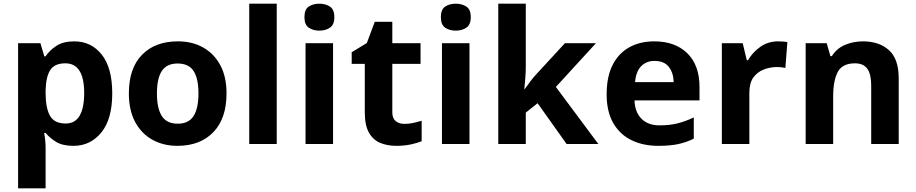

<svg xmlns="http://www.w3.org/2000/svg" viewBox="-20 -780 4963 1040"><path d="M382 -556Q474 -556 531 -484.5Q588 -413 588 -274Q588 -135 529 -62.5Q470 10 378 10Q319 10 284 -11.5Q249 -33 227 -60H219Q227 -18 227 20V240H78V-546H199L220 -475H227Q249 -508 286 -532Q323 -556 382 -556ZM334 -437Q276 -437 252.5 -401Q229 -365 227 -291V-275Q227 -196 250.5 -153.5Q274 -111 336 -111Q387 -111 411.5 -153.5Q436 -196 436 -276Q436 -437 334 -437Z M1207 -274Q1207 -138 1135.5 -64Q1064 10 941 10Q865 10 805.5 -23Q746 -56 712 -119.5Q678 -183 678 -274Q678 -410 749 -483Q820 -556 944 -556Q1021 -556 1080 -523Q1139 -490 1173 -427.5Q1207 -365 1207 -274ZM830 -274Q830 -193 856.5 -151.5Q883 -110 943 -110Q1002 -110 1028.5 -151.5Q1055 -193 1055 -274Q1055 -355 1028.5 -395.5Q1002 -436 942 -436Q883 -436 856.5 -395.5Q830 -355 830 -274Z M1479 0H1330V-760H1479Z M1710 -760Q1743 -760 1767 -744.5Q1791 -729 1791 -687Q1791 -646 1767 -630Q1743 -614 1710 -614Q1676 -614 1652.5 -630Q1629 -646 1629 -687Q1629 -729 1652.5 -744.5Q1676 -760 1710 -760ZM1784 -546V0H1635V-546Z M2170 -109Q2195 -109 2218 -114Q2241 -119 2264 -126V-15Q2240 -5 2204.5 2.5Q2169 10 2127 10Q2078 10 2039.5 -6Q2001 -22 1978.5 -61.5Q1956 -101 1956 -171V-434H1885V-497L1967 -547L2010 -662H2105V-546H2258V-434H2105V-171Q2105 -140 2123 -124.5Q2141 -109 2170 -109Z M2449 -760Q2482 -760 2506 -744.5Q2530 -729 2530 -687Q2530 -646 2506 -630Q2482 -614 2449 -614Q2415 -614 2391.5 -630Q2368 -646 2368 -687Q2368 -729 2391.5 -744.5Q2415 -760 2449 -760ZM2523 -546V0H2374V-546Z M2828 -420Q2828 -389 2825.5 -358.5Q2823 -328 2820 -297H2822Q2837 -318 2853 -339.5Q2869 -361 2887 -380L3040 -546H3208L2991 -309L3221 0H3049L2892 -221L2828 -170V0H2679V-760H2828Z M3524 -556Q3637 -556 3703 -491.5Q3769 -427 3769 -308V-236H3417Q3419 -173 3454.5 -137Q3490 -101 3553 -101Q3606 -101 3649 -111.5Q3692 -122 3738 -144V-29Q3698 -9 3653.5 0.5Q3609 10 3546 10Q3464 10 3401 -20.5Q3338 -51 3302 -113Q3266 -175 3266 -269Q3266 -365 3298.5 -428.5Q3331 -492 3389 -524Q3447 -556 3524 -556ZM3525 -450Q3482 -450 3453.5 -422Q3425 -394 3420 -335H3629Q3628 -385 3603 -417.5Q3578 -450 3525 -450Z M4195 -556Q4206 -556 4221 -555Q4236 -554 4245 -552L4234 -412Q4227 -414 4213.5 -415.5Q4200 -417 4190 -417Q4152 -417 4117 -403.5Q4082 -390 4060.5 -360Q4039 -330 4039 -278V0H3890V-546H4003L4025 -454H4032Q4056 -496 4098 -526Q4140 -556 4195 -556Z M4654 -556Q4742 -556 4795 -508.5Q4848 -461 4848 -356V0H4699V-319Q4699 -378 4678 -407.5Q4657 -437 4611 -437Q4543 -437 4518 -390.5Q4493 -344 4493 -257V0H4344V-546H4458L4478 -476H4486Q4512 -518 4557.5 -537Q4603 -556 4654 -556Z"/></svg>

Font: Noto Sans Ethiopic
Style: Bold
Weight: 700
Designer: Monotype Design Team
Foundry: Monotype Imaging Inc.
Version: Version 2.102; ttfautohint (v1.8.4.7-5d5b)